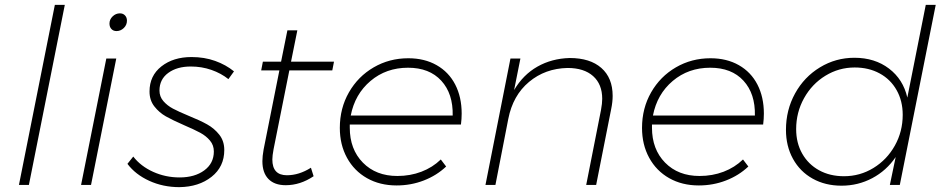

<svg xmlns="http://www.w3.org/2000/svg" viewBox="-20 -762 3889 791"><path d="M247 -742 99 0H58L206 -742Z M459 -521 355 0H314L418 -521ZM503 -677Q503 -659 490 -646.5Q477 -634 460 -634Q447 -634 439 -642.5Q431 -651 431 -665Q431 -682 444 -694.5Q457 -707 474 -707Q487 -707 495 -698.5Q503 -690 503 -677Z M505 -87 529 -117Q560 -77 611 -54Q662 -31 720 -31Q782 -31 821.5 -60Q861 -89 861 -138Q861 -164 845 -183Q829 -202 805 -215Q781 -228 739 -246Q691 -267 663.5 -282.5Q636 -298 616 -323.5Q596 -349 596 -385Q596 -450 645 -488.5Q694 -527 769 -527Q822 -527 866.5 -511Q911 -495 944 -468L921 -436Q891 -460 851 -474Q811 -488 766 -488Q709 -488 673 -461.5Q637 -435 637 -389Q637 -364 653 -345.5Q669 -327 692.5 -314.5Q716 -302 757 -285Q804 -266 833.5 -249.5Q863 -233 883.5 -207Q904 -181 904 -144Q904 -75 851.5 -33.5Q799 8 719 9Q652 9 595 -17Q538 -43 505 -87Z M1107 -147Q1102 -120 1102 -105Q1102 -40 1162 -40Q1212 -40 1261 -71L1272 -36Q1217 1 1157 1Q1111 1 1086 -24.5Q1061 -50 1061 -98Q1061 -118 1066 -146L1131 -472H1056L1063 -508H1138L1164 -637H1205L1179 -508H1356L1349 -472H1172Z M1421 -249V-236Q1421 -147 1475 -92Q1529 -37 1617 -37Q1670 -37 1716 -54.5Q1762 -72 1796 -105L1818 -76Q1779 -39 1726 -18.5Q1673 2 1614 2Q1545 2 1492 -28Q1439 -58 1409.5 -112Q1380 -166 1380 -235Q1380 -316 1417.5 -381.5Q1455 -447 1519.5 -484.5Q1584 -522 1662 -522Q1729 -522 1779 -493.5Q1829 -465 1855.5 -413.5Q1882 -362 1882 -294Q1882 -272 1879 -249ZM1425 -286H1845Q1847 -376 1798 -429.5Q1749 -483 1661 -483Q1571 -483 1506.5 -428.5Q1442 -374 1425 -286Z M2504 -367Q2504 -342 2498 -313L2436 0H2395L2456 -309Q2461 -336 2461 -355Q2461 -415 2423.5 -448.5Q2386 -482 2318 -482Q2226 -480 2159.5 -424.5Q2093 -369 2074 -272L2021 0H1980L2083 -521H2124L2098 -391Q2135 -454 2194 -487.5Q2253 -521 2327 -523Q2411 -523 2457.5 -482Q2504 -441 2504 -367Z M2666 -249V-236Q2666 -147 2720 -92Q2774 -37 2862 -37Q2915 -37 2961 -54.5Q3007 -72 3041 -105L3063 -76Q3024 -39 2971 -18.5Q2918 2 2859 2Q2790 2 2737 -28Q2684 -58 2654.5 -112Q2625 -166 2625 -235Q2625 -316 2662.5 -381.5Q2700 -447 2764.5 -484.5Q2829 -522 2907 -522Q2974 -522 3024 -493.5Q3074 -465 3100.5 -413.5Q3127 -362 3127 -294Q3127 -272 3124 -249ZM2670 -286H3090Q3092 -376 3043 -429.5Q2994 -483 2906 -483Q2816 -483 2751.5 -428.5Q2687 -374 2670 -286Z M3218 -227Q3218 -309 3255.5 -377Q3293 -445 3358 -484.5Q3423 -524 3500 -524Q3584 -524 3642.5 -479.5Q3701 -435 3718 -360L3794 -742H3835L3687 0H3646L3670 -115Q3632 -59 3573.5 -28Q3515 3 3447 3Q3380 3 3328 -26Q3276 -55 3247 -107.5Q3218 -160 3218 -227ZM3699 -289Q3699 -346 3674 -390.5Q3649 -435 3604 -459.5Q3559 -484 3501 -484Q3436 -484 3380.5 -450Q3325 -416 3292.5 -357.5Q3260 -299 3260 -230Q3260 -173 3285 -129Q3310 -85 3354.5 -60.5Q3399 -36 3457 -36Q3523 -36 3578.5 -70Q3634 -104 3666.5 -162Q3699 -220 3699 -289Z"/></svg>

Font: Gontserrat ExtraLight
Style: Italic
Weight: 275
Italic angle: -11.3°
Designer: Julieta Ulanovsky
Foundry: Julieta Ulanovsky
Version: Version 6.001